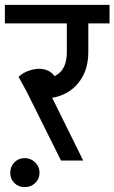

<svg xmlns="http://www.w3.org/2000/svg" viewBox="-48 -658 469 787"><path d="M401 -562H314V-445Q314 -369 274 -319Q234 -269 166 -257L293 0H202L60 -285L28 -343Q45 -359 68.5 -367.5Q92 -376 112 -376Q153 -376 176 -346Q202 -359 214 -383.5Q226 -408 226 -445V-562H-28V-638H401ZM114 50Q114 75 96.5 92Q79 109 53 109Q28 109 11 92.5Q-6 76 -6 50Q-6 25 11 7.5Q28 -10 53 -10Q78 -10 96 7.5Q114 25 114 50Z"/></svg>

Font: Akshar
Style: Regular
Weight: 400
Designer: Tall Chai
Foundry: Tall Chai
Version: Version 1.000